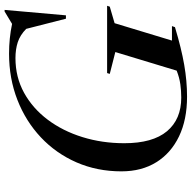

<svg xmlns="http://www.w3.org/2000/svg" viewBox="-20 -764 796 795"><g transform="rotate(-90 377.5 -366.0)"><path d="M371.5 -13Q399 -13 426.5 -16.8Q454 -20.5 483 -32L560 -286L469.5 -309L473 -320H751.5L748 -309L679.5 -289L607.5 -51.5H667.5L663 -39Q575 -12.5 507.5 -0.8Q440 11 375 11Q280 11 210.8 -22.2Q141.5 -55.5 103.8 -116.2Q66 -177 66 -260.5Q66 -361.5 103.2 -446.8Q140.5 -532 207 -594.5Q273.5 -657 362 -691.5Q450.5 -726 553.5 -726Q617.5 -726 676.5 -713.5L728 -744.5H734.5L712 -490.5H698L656 -655Q630 -680.5 600.5 -690Q571 -699.5 535 -699.5Q456 -699.5 391.2 -663.8Q326.5 -628 279.8 -565.8Q233 -503.5 207.8 -422Q182.5 -340.5 182.5 -249Q182.5 -131.5 232 -72.2Q281.5 -13 371.5 -13Z"/></g></svg>

Font: Newsreader Display Medium
Style: Italic
Weight: 500
Italic angle: -17°
Designer: Hugues Gentile
Foundry: Production Type
Version: Version 1.001